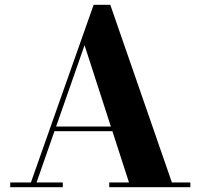

<svg xmlns="http://www.w3.org/2000/svg" viewBox="-20 -785 841 805"><path d="M22.9 -20H109.6L372.6 -764.9H442.4L700.7 -20H778.1V0H438V-20H520.8L451.2 -234.9H208.3L133.3 -20H243.2V0H22.9ZM334.5 -595.5 215.3 -254.6H444.8Z"/></svg>

Font: Bodoni* 11
Style: Bold
Weight: 700
Version: Version 2.000; ttfautohint (v1.8.1)